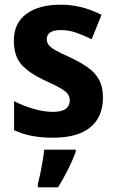

<svg xmlns="http://www.w3.org/2000/svg" viewBox="-20 -576 492 817"><path d="M418 -161Q418 -78 364 -34Q310 10 206 10Q156 10 116.5 2.5Q77 -5 40 -22V-146Q77 -126 122 -113Q167 -100 205 -100Q243 -100 260 -113Q277 -126 277 -149Q277 -162 270 -173.5Q263 -185 241 -198.5Q219 -212 172 -233Q105 -264 72 -300.5Q39 -337 39 -403Q39 -478 92.5 -517Q146 -556 237 -556Q284 -556 326 -545.5Q368 -535 412 -513L370 -409Q336 -426 304 -437Q272 -448 238 -448Q179 -448 179 -409Q179 -396 186.5 -385.5Q194 -375 215.5 -362.5Q237 -350 280 -331Q322 -311 353 -289.5Q384 -268 401 -237.5Q418 -207 418 -161ZM302 71Q289 106 269.5 145Q250 184 227 221H141V208Q146 189 151.5 162.5Q157 136 161.5 109Q166 82 168 61H302Z"/></svg>

Font: Noto Sans Arabic SemCond
Style: Bold
Weight: 700
Width: 4
Designer: Monotype Design Team, Nadine Chahine, Nizar Qandah and Khaled Hosny
Foundry: Monotype Imaging Inc.
Version: Version 2.012; ttfautohint (v1.8.4.7-5d5b)